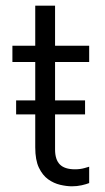

<svg xmlns="http://www.w3.org/2000/svg" viewBox="-20 -653 371 681"><path d="M235.2 7.8Q216.3 7.8 193.5 2.5Q170.7 -2.8 150.8 -17Q131 -31.2 118 -58.2Q105 -85.3 105 -130.5V-247.3H37.2V-297H105V-433.2H24V-490.7H105V-632.8H175.3V-490.7H296.3V-433.2H175.3V-297H281.7V-247.3H175.3V-122.8Q175.3 -87 192.2 -69.8Q209.2 -52.5 246 -52.5Q264.2 -52.5 279.5 -56.8Q294.8 -61 296.3 -61.7V-3.7Q286.3 0.3 269.8 4.1Q253.2 7.8 235.2 7.8Z"/></svg>

Font: Vivano Light
Style: Regular
Weight: 300
Designer: Joe Prince, Josias Burgherr
Version: Version 2.064;September 19, 2022;FontCreator 14.0.0.2877 64-